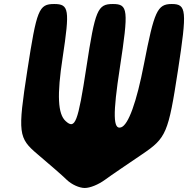

<svg xmlns="http://www.w3.org/2000/svg" viewBox="-20 -903 936 956"><path d="M116 -552C68 -240 71 -216 167 -135C222 -88 289 -31 312 -8C337 16 375 33 402 33C429 33 470 16 503 -8C534 -31 619 -88 688 -135C808 -216 818 -240 866 -552C912 -852 909 -883 835 -883C763 -883 748 -847 697 -585C660 -393 619 -281 583 -269C543 -255 541 -334 577 -567C621 -855 618 -883 542 -883C466 -883 454 -855 410 -567C368 -292 354 -257 307 -300C268 -335 263 -429 292 -617C328 -855 324 -883 250 -883C173 -883 163 -856 116 -552Z"/></svg>

Font: Hussar Skorodowane
Style: Ky
Weight: 700
Foundry: Cannot Into Space Fonts
Version: Version 0.892